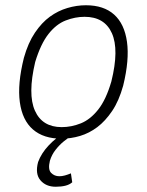

<svg xmlns="http://www.w3.org/2000/svg" viewBox="-20 -520 558 731"><path d="M214 8Q146 8 105.5 -27Q65 -62 55.5 -131Q46 -200 71 -300Q87 -357 113 -395.5Q139 -434 170 -456.5Q201 -479 236.5 -489.5Q272 -500 307 -500Q375 -500 414.5 -464.5Q454 -429 463.5 -360.5Q473 -292 449 -194Q433 -136 407 -97.5Q381 -59 350.5 -36Q320 -13 285 -2.5Q250 8 214 8ZM215 -36Q252 -36 288 -50.5Q324 -65 354 -103Q384 -141 404 -210Q434 -331 406 -393.5Q378 -456 302 -456Q266 -456 230 -442Q194 -428 164.5 -390.5Q135 -353 114 -284Q85 -161 113 -98.5Q141 -36 215 -36ZM192 191Q155 191 134 166.5Q113 142 125 97Q137 64 165 34Q193 4 236 -23L249 0Q239 5 222.5 18.5Q206 32 191.5 50.5Q177 69 170 92Q162 125 174.5 138Q187 151 206 151Q216 151 227 148Q238 145 250 140L255 174Q245 183 229 187Q213 191 192 191Z"/></svg>

Font: Nunito Sans 7pt Condensed ExtraLight
Style: Italic
Weight: 250
Width: 3
Italic angle: -9°
Designer: Vernon Adams
Foundry: Vernon Adams
Version: Version 3.101;gftools[0.9.27]